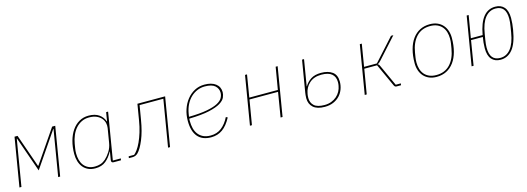

<svg xmlns="http://www.w3.org/2000/svg" viewBox="-2 -1242 5405 1968"><g transform="rotate(-15 2700.0 -258.0)"><path d="M126 -516H158L281 -165H285L525 -516H558L472 0H451L513 -372L533 -490H530L276 -118L146 -490H143L123 -372L61 0H40Z M844 12Q801 12 768.5 -3Q736 -18 714.5 -44.5Q693 -71 682 -107Q671 -143 671 -186Q671 -260 688.5 -323Q706 -386 737.5 -431.5Q769 -477 813.5 -502.5Q858 -528 913 -528Q982 -528 1023.5 -498.5Q1065 -469 1080 -423H1083L1098 -516H1119L1036 -19H1121L1117 0H1040Q1012 0 1017 -30L1031 -115H1028Q999 -59 955.5 -23.5Q912 12 844 12ZM844 -7Q877 -7 905 -16.5Q933 -26 958 -48Q987 -74 1012.5 -114Q1038 -154 1046 -204L1071 -355Q1075 -381 1069 -408Q1063 -435 1044 -457.5Q1025 -480 993 -494.5Q961 -509 913 -509Q870 -509 835 -492Q800 -475 773 -445Q746 -415 728.5 -374Q711 -333 703 -286L695 -237Q691 -214 691 -186Q691 -150 699.5 -117.5Q708 -85 726.5 -60.5Q745 -36 774 -21.5Q803 -7 844 -7Z M1204 -19H1262Q1278 -31 1298 -58.5Q1318 -86 1337.5 -128Q1357 -170 1374 -225Q1391 -280 1402 -348L1430 -516H1724L1638 0H1617L1700 -497H1448L1423 -348Q1403 -227 1368 -143Q1333 -59 1298 -24Q1274 0 1240 0H1201Z M2073 12Q1979 12 1931 -45Q1883 -102 1883 -212Q1883 -276 1902 -333Q1921 -390 1955.5 -433.5Q1990 -477 2037.5 -502.5Q2085 -528 2143 -528Q2219 -528 2262 -495Q2305 -462 2305 -405Q2305 -380 2292.5 -350.5Q2280 -321 2238.5 -295.5Q2197 -270 2117.5 -252Q2038 -234 1904 -231Q1903 -223 1903 -214.5Q1903 -206 1903 -205Q1903 -164 1912 -128Q1921 -92 1941.5 -65Q1962 -38 1994 -22.5Q2026 -7 2073 -7Q2140 -7 2188.5 -45Q2237 -83 2270 -150L2288 -141Q2246 -62 2194 -25Q2142 12 2073 12ZM2141 -509Q2100 -509 2062.5 -493.5Q2025 -478 1994 -449Q1963 -420 1941.5 -377.5Q1920 -335 1911 -281L1906 -250Q2024 -252 2098 -266Q2172 -280 2213 -302Q2254 -324 2268.5 -351Q2283 -378 2283 -405Q2283 -449 2250 -479Q2217 -509 2141 -509Z M2572 -516H2593L2554 -280H2857L2897 -516H2918L2832 0H2811L2854 -261H2551L2507 0H2486Z M3279 12Q3197 12 3156.5 -24.5Q3116 -61 3116 -122Q3116 -139 3118 -156.5Q3120 -174 3121 -180L3177 -516H3198L3152 -239H3154Q3179 -281 3220.5 -308Q3262 -335 3329 -335Q3403 -335 3448 -302.5Q3493 -270 3493 -199Q3493 -158 3479 -119.5Q3465 -81 3438 -52Q3411 -23 3371 -5.5Q3331 12 3279 12ZM3281 -7Q3321 -7 3353.5 -19.5Q3386 -32 3410 -53Q3434 -74 3449 -101.5Q3464 -129 3469 -159Q3471 -167 3472 -178.5Q3473 -190 3473 -199Q3473 -255 3437.5 -285.5Q3402 -316 3327 -316Q3249 -316 3200.5 -273Q3152 -230 3141 -163Q3139 -155 3138 -142.5Q3137 -130 3137 -119Q3137 -69 3170.5 -38Q3204 -7 3281 -7Z M3790 -516H3811L3772 -280H3908L4121 -516H4146L3952 -301Q3937 -284 3930 -279Q3923 -274 3915 -272L3914 -269Q3920 -267 3924.5 -262.5Q3929 -258 3937 -240L4038 -19H4092L4089 0H4042Q4024 0 4016 -18L3905 -261H3769L3725 0H3704Z M4466 12Q4421 12 4387 -2.5Q4353 -17 4329.5 -43Q4306 -69 4294 -104.5Q4282 -140 4282 -181Q4282 -262 4299.5 -326.5Q4317 -391 4350 -436Q4383 -481 4429.5 -504.5Q4476 -528 4534 -528Q4579 -528 4613 -513.5Q4647 -499 4670.5 -473Q4694 -447 4706 -411.5Q4718 -376 4718 -335Q4718 -254 4700.5 -189.5Q4683 -125 4650 -80Q4617 -35 4570.5 -11.5Q4524 12 4466 12ZM4468 -7Q4558 -7 4613.5 -66Q4669 -125 4686 -230L4694 -279Q4696 -293 4697 -303.5Q4698 -314 4698 -333Q4698 -369 4688.5 -401Q4679 -433 4659 -457Q4639 -481 4607.5 -495Q4576 -509 4532 -509Q4442 -509 4386.5 -450Q4331 -391 4314 -286L4306 -237Q4304 -223 4303 -212.5Q4302 -202 4302 -183Q4302 -147 4311.5 -115Q4321 -83 4341 -59Q4361 -35 4392.5 -21Q4424 -7 4468 -7Z M5144 12Q5084 12 5050 -26.5Q5016 -65 5016 -143Q5016 -170 5019 -202.5Q5022 -235 5027 -261H4902L4859 0H4838L4924 -516H4945L4905 -280H5030Q5053 -407 5102.5 -467.5Q5152 -528 5229 -528Q5289 -528 5323 -489.5Q5357 -451 5357 -373Q5357 -346 5354 -313Q5351 -280 5346 -253Q5323 -113 5272 -50.5Q5221 12 5144 12ZM5146 -7Q5212 -7 5256.5 -62Q5301 -117 5319 -229L5329 -290Q5333 -313 5335 -333.5Q5337 -354 5337 -371Q5337 -442 5309.5 -475.5Q5282 -509 5227 -509Q5161 -509 5116.5 -454Q5072 -399 5054 -287L5044 -226Q5040 -203 5038 -182.5Q5036 -162 5036 -145Q5036 -74 5063.5 -40.5Q5091 -7 5146 -7Z"/></g></svg>

Font: IBM Plex Mono Thin
Style: Italic
Weight: 100
Italic angle: -9°
Monospace: yes
Designer: Mike Abbink, Paul van der Laan, Pieter van Rosmalen
Foundry: Bold Monday
Version: Version 2.3